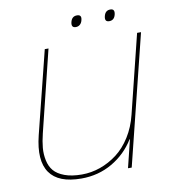

<svg xmlns="http://www.w3.org/2000/svg" viewBox="-85 -835 812 918"><g transform="rotate(-10 320.5 -376.0)"><path d="M638.2 -629.9 481.9 0H463.9L497.1 -134.8H495.1Q454.1 -68.4 386.7 -29.3Q319.3 9.8 236.8 9.8Q125 9.8 83.3 -50.5Q41.5 -110.8 70.8 -229L170.9 -629.9H189L91.8 -234.9Q82.5 -197.3 79.8 -166.5Q77.1 -135.7 83.5 -105.5Q89.8 -75.2 107.2 -54.7Q124.5 -34.2 158.7 -21.5Q192.9 -8.8 242.2 -8.8Q288.1 -8.8 331.8 -24.2Q375.5 -39.6 413.8 -68.6Q452.1 -97.7 481.4 -144.3Q510.7 -190.9 524.9 -249L619.1 -629.9ZM367.2 -734.9Q364.3 -722.7 356 -715.3Q347.7 -708 335.9 -708Q312.5 -708 318.8 -734.9Q325.2 -762.2 350.1 -762.2Q375 -762.2 367.2 -734.9ZM528.8 -734.9Q522.5 -708 498 -708Q474.6 -708 481 -734.9Q487.3 -762.2 512.2 -762.2Q535.2 -762.2 528.8 -734.9Z"/></g></svg>

Font: Sinkin Sans 100 Thin Italic
Style: Regular
Weight: 100
Italic angle: -112°
Designer: Keith Bates
Foundry: K-Type
Version: Sinkin Sans (version 1.0)  by Keith Bates   •   © 2014   www